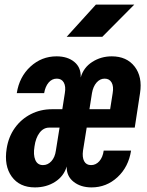

<svg xmlns="http://www.w3.org/2000/svg" viewBox="-20 -805 640 835"><path d="M132 10Q65 10 31 -37Q-3 -84 9 -159Q17 -210 44.5 -248.5Q72 -287 114 -308.5Q156 -330 206 -330H251L262 -400Q267 -429 257.5 -446Q248 -463 227 -463Q206 -463 191.5 -446Q177 -429 172 -400H53Q64 -471 112.5 -515.5Q161 -560 226 -560Q274 -560 303.5 -535.5Q333 -511 331 -468Q343 -511 381 -535.5Q419 -560 466 -560Q531 -560 565.5 -515.5Q600 -471 589 -400L566 -250H357L341 -150Q337 -121 346 -104Q355 -87 376 -87Q397 -87 412 -104Q427 -121 431 -150H550Q539 -79 491 -34.5Q443 10 378 10Q331 10 300 -14.5Q269 -39 270 -81Q258 -39 220 -14.5Q182 10 132 10ZM369 -330H459L470 -400Q475 -429 465.5 -446Q456 -463 435 -463Q415 -463 400 -446Q385 -429 380 -400ZM167 -87Q188 -87 203.5 -104Q219 -121 223 -150L239 -250H194Q169 -250 152 -227.5Q135 -205 130 -168Q124 -132 133.5 -109.5Q143 -87 167 -87ZM270 -645 397 -785H564L425 -645Z"/></svg>

Font: JetBrains Mono NL ExtraBold
Style: Italic
Weight: 800
Italic angle: -9°
Monospace: yes
Designer: Philipp Nurullin, Konstantin Bulenkov
Foundry: JetBrains
Version: Version 2.305; ttfautohint (v1.8.4.7-5d5b)